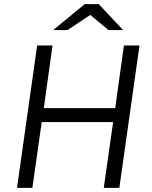

<svg xmlns="http://www.w3.org/2000/svg" viewBox="-20 -905 733 925"><path d="M191 -384H535L577 -686H652L555 0H480L525 -317H181L136 0H62L159 -686H233ZM415 -833 305 -760H236L388 -885H456L573 -760H503Z"/></svg>

Font: Chivo Light Italic
Style: Regular
Weight: 300
Italic angle: -8.05°
Designer: Hector Gatti
Foundry: Omnibus-Type
Version: Version 1.007